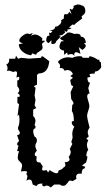

<svg xmlns="http://www.w3.org/2000/svg" viewBox="-20 -826 484 856"><path d="M206.5 9.9Q196.8 1.4 188.5 1.4Q183.6 1.4 176.8 5.2Q168 3.3 168 -2.4L169.4 -7.1L164.6 -7.6Q148.4 -7.6 142.1 3.8L126 -3.3L121.1 -20.4Q116.7 -25.6 110.8 -25.6Q104.5 -25.6 98.1 -19.9L102.5 -41.2L97.2 -50.7L101.1 -58.3Q101.1 -63 90.3 -63Q76.7 -63 73.2 -61.1L78.6 -86.2Q78.6 -93.8 75.4 -97.8Q72.3 -101.8 68.6 -105.1Q64.9 -108.5 62 -112.5Q59.1 -116.5 59.1 -124.6Q59.1 -135 64.9 -152L56.2 -152.5L62.5 -175.7Q56.2 -179 56.2 -183.8Q56.2 -189.4 64.9 -197.5L56.2 -223.5Q68.4 -225 68.4 -233Q68.4 -239.7 60.5 -250.1V-258.6Q66.9 -270.4 66.9 -294.6L64.9 -315.4L58.1 -308.3L64.9 -361.4L57.6 -367.1V-394.1H66.9L67.9 -398.8Q67.9 -406.4 58.1 -410.2Q65.9 -416.3 65.9 -424.4Q65.9 -431.9 57.1 -441.4V-467.5Q65.9 -467.9 65.9 -476.5L64.9 -484L53.2 -480.7L56.2 -498.2Q56.2 -508.2 49.3 -508.2Q44.9 -508.2 40 -504.9L20.5 -511.5L11.7 -508.7L13.7 -521.5Q13.7 -531.4 7.8 -538Q21 -543.7 21 -558.4L20.5 -564.1H47.9L51.3 -577.8L60.5 -564.1L75.2 -568.3L108.9 -564.6L164.1 -568.3L163.6 -570.7Q163.6 -575 170.4 -575L199.7 -553.2Q194.8 -498.7 153.3 -498.7L145 -492.1V-448.5Q132.3 -444.3 132.3 -440.5Q132.3 -437.1 138.7 -435.3L134.3 -400.7L138.2 -379.8L134.3 -356.6L141.6 -344.3L127.9 -337.2V-308.8Q138.2 -299.3 138.2 -286.1L134.3 -267.6L138.7 -262.9L137.2 -253.9Q127.9 -252 127.9 -240.6Q127.9 -232.1 133.8 -217.4Q144.5 -212.7 144.5 -199.9Q144.5 -193.2 141.1 -187.6Q137.7 -181.9 137.7 -175.7Q137.7 -165.8 144.5 -154.9Q134.8 -144 134.8 -137.3Q134.8 -130.7 144 -127.9L142.1 -115.1Q142.1 -101.8 154.8 -101.8L158.7 -102.3L170.4 -84.3L167.5 -72.5Q167.5 -65.4 175.3 -65.4L188 -67.7L194.3 -56.8L201.7 -67.7Q222.2 -53.5 231.9 -53.5Q240.7 -53.5 240.7 -65.4L255.9 -72L263.7 -79.6Q271.5 -82.9 271.5 -90.5Q271.5 -96.1 268.1 -102.3Q290 -104.2 290 -115.1Q290 -119.8 286.1 -126.5Q295.4 -138.3 295.4 -148.2Q295.4 -154.9 291 -161.5L302.7 -184.7Q298.3 -188 298.3 -194.7L303.7 -211.7L302.2 -226.9Q302.2 -246.3 311.5 -261Q299.8 -270 299.8 -279.4L300.8 -284.6L309.1 -286.5Q309.1 -320.6 300.3 -330.6L302.2 -358.5Q307.6 -360.9 307.6 -365.2Q307.6 -371.8 297.4 -384.6L294.9 -415.8L306.6 -440.9L297.4 -447.1L293 -469.4L305.2 -478.8L293.9 -486.9L305.2 -496.4Q296.4 -513.9 280.8 -513.9L266.6 -511Q263.7 -522.9 251 -522.9L246.1 -522.4L248 -531.9Q248 -539.9 239.7 -546.6V-553.2Q259.3 -570.7 284.7 -570.7L303.2 -568.3Q316.9 -575.4 335 -575.4L343.3 -575L349.6 -568.3H377L378.9 -575.9Q401.4 -571.2 415 -559.8H423.3L422.9 -555.6Q422.9 -549.9 429.7 -548.9L431.2 -525.7Q419.9 -507.2 404.3 -507.2L400.4 -497.3L392.6 -497.8Q381.8 -497.8 378.9 -493.5L382.8 -483.1L369.6 -480.2Q369.6 -458.9 381.3 -457L373.5 -433.4L379.4 -409.7Q368.7 -407.8 368.7 -396.4Q368.7 -390.3 373.5 -375.3Q378.4 -360.4 378.4 -352.4Q378.4 -346.2 373.3 -332Q368.2 -317.8 368.2 -308.8Q368.2 -301.2 379.4 -256.7Q371.1 -245.8 371.1 -235.9Q371.1 -227.3 376 -218.3L364.7 -207.9L373.5 -200.8Q367.7 -189.9 367.7 -180Q367.7 -169.1 373.5 -158.7Q364.7 -146.3 364.7 -129.8L366.7 -130.2Q369.6 -130.2 369.6 -125.5Q369.6 -118.9 363.8 -101.8L345.2 -87.6L360.4 -82.4L356 -74.4Q344.2 -73.4 344.2 -51.2L335.4 -52.1Q319.3 -52.1 319.3 -37.4L320.8 -28.4L303.7 -18.5L293.5 -21.3Q289.1 -21.3 286.1 -17.5Q283.2 -13.7 280 -9.5Q276.9 -5.2 272.7 -1.4Q268.6 2.4 261.2 2.4Q253.4 2.4 247.1 -3.3H221.7ZM118.7 -579.4Q96.7 -582 80.3 -596.1Q64 -610.1 64 -628.6L83 -633Q65.9 -636.5 65.9 -645.3Q65.9 -654.9 79.6 -665.7Q93.3 -676.5 102.1 -676.5Q107.4 -676.5 111.8 -673.8L126.5 -679.1L117.7 -665.5Q126.5 -672.1 135.7 -672.1Q151.4 -672.1 168.9 -654.9L167 -644.8L181.6 -644L167 -630.8L169.9 -615.4Q169.9 -607.9 165.8 -604.2Q161.6 -600.5 156.5 -597.4Q151.4 -594.3 146.7 -591Q142.1 -587.7 141.1 -581.6L124 -588.1ZM312 -575.8Q306.6 -585.1 297.4 -585.1Q290 -585.1 282.2 -580.7L279.3 -592.1L266.1 -581.6L265.1 -600.5Q245.1 -603.1 245.1 -618.5Q245.1 -625.9 252 -640.9L266.1 -643.1Q248 -650.1 248 -655.4Q248 -656.7 252 -659.3Q274.4 -673 277.3 -677.1Q280.3 -681.3 287.6 -681.3Q295.9 -681.3 311.5 -674.7L322.3 -675.6Q339.4 -675.6 339.4 -665.9L340.3 -662.4Q360.4 -662.4 362.8 -635.2L354 -633Q362.3 -627.7 362.3 -621.5Q362.3 -613.2 347.2 -603.5L331.5 -615.8L338.9 -585.9Q326.7 -593 319.3 -593Q311 -593 311 -582.9ZM215.8 -629.9 209 -630.9V-647L197.3 -633.8Q186 -637.7 186 -647.5Q186 -655.8 190.9 -665L200.7 -667.5L198.7 -677.7Q198.7 -680.7 200.7 -680.7L205.6 -678.2L213.9 -687L201.2 -690.9Q213.4 -691.4 218 -694.1Q222.7 -696.8 224.1 -700Q225.6 -703.1 226.1 -705.6Q226.6 -708 231 -708L231.4 -707.5Q235.8 -707.5 244.6 -715.1Q253.4 -722.7 253.4 -730L252.4 -735.8L265.1 -744.1L264.6 -750.5Q264.6 -763.2 271 -763.2L276.9 -762.2Q283.7 -762.2 289.1 -773.4L299.3 -762.2L290.5 -785.6L295.9 -786.1L299.8 -782.7Q303.7 -782.7 309.1 -793.9L307.1 -799.8L325.2 -806.2Q336.9 -806.2 343.8 -801.8L348.1 -799.8L348.6 -801.8Q360.4 -793.5 360.4 -778.3Q360.4 -770.5 357.7 -766.4Q355 -762.2 352.1 -759.8Q349.1 -757.3 346.4 -755.4Q343.8 -753.4 343.8 -750.5L346.7 -743.7Q316.4 -722.2 311 -714.8L302.7 -716.8L287.1 -703.1L299.3 -701.2Q292.5 -695.3 285.6 -695.3L281.2 -695.8L281.7 -689.9L275.4 -683.1L267.1 -690.9L270.5 -681.2L257.3 -669.9Q243.7 -668 243.7 -665.5L251 -662.6L230.5 -642.1Q228.5 -629.9 215.8 -629.9Z"/></svg>

Font: Truetypewriter PolyglOTT
Style: Regular
Weight: 400
Designer: Sergey Beatoff a.k.a. Sam_T
Version: Version 3.76